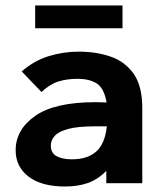

<svg xmlns="http://www.w3.org/2000/svg" viewBox="-20 -667 590 699"><path d="M217 12Q131 12 84 -24Q37 -60 37 -120Q37 -195 108 -245Q179 -295 327 -295Q342 -295 368 -294Q359 -346 332.5 -363Q306 -380 262 -380Q224 -380 193 -370.5Q162 -361 131 -332L59 -407Q104 -446 157 -462.5Q210 -479 267 -479Q330 -479 382.5 -461Q435 -443 466.5 -398.5Q498 -354 498 -273V0H367V-45Q337 -14 300.5 -1Q264 12 217 12ZM165 -137Q165 -110 186 -98.5Q207 -87 242 -87Q298 -87 330 -115Q362 -143 369 -207Q357 -207 345 -207Q333 -207 325 -207Q263 -207 228 -197.5Q193 -188 179 -172Q165 -156 165 -137ZM108 -564V-647H426V-564Z"/></svg>

Font: Inconsolata SemiExpanded ExtraBold
Style: Regular
Weight: 800
Width: 6
Monospace: yes
Designer: Raph Levien, Cyreal, Brenton Simpson
Foundry: Raph Levien, Cyreal, Google
Version: Version 3.001; ttfautohint (v1.8.2.53-6de2)